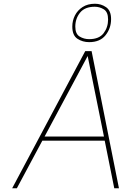

<svg xmlns="http://www.w3.org/2000/svg" viewBox="-20 -1005 700 1025"><path d="M45 0 435 -732H469L615 0H590L539 -254H206L70 0ZM218 -276H535L448 -706ZM456 -780Q421 -780 393.5 -798Q366 -816 366 -863Q366 -895 380 -922.5Q394 -950 421 -967.5Q448 -985 487 -985Q520 -985 546.5 -966.5Q573 -948 573 -903Q573 -854 543.5 -817Q514 -780 456 -780ZM456 -796Q509 -796 533 -827.5Q557 -859 557 -901Q557 -941 534.5 -955Q512 -969 486 -969Q433 -969 407.5 -937.5Q382 -906 382 -863Q382 -824 405 -810Q428 -796 456 -796Z"/></svg>

Font: Exo Thin Thin
Style: Italic
Weight: 250
Italic angle: -9°
Version: Version 2.000